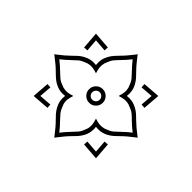

<svg xmlns="http://www.w3.org/2000/svg" viewBox="-222 -1289 1821 1821"><g transform="rotate(45 688.0 -378.5)"><path d="M688 -938.5 704.6 -916.5Q725.6 -889.6 747.6 -863.3Q769.5 -836.9 793.9 -812.5Q814.9 -791.5 834.7 -769.5Q854.5 -747.6 869.6 -720.2Q887.2 -689.9 893.6 -655.5Q899.9 -621.1 895 -586.4Q966.8 -595.7 1029.3 -560.5Q1056.6 -545.4 1078.4 -525.6Q1100.1 -505.9 1121.1 -484.9Q1145.5 -460.9 1172.1 -438.5Q1198.7 -416 1226.1 -395.5L1247.6 -378.9L1226.1 -362.3Q1198.7 -341.3 1172.1 -319.3Q1145.5 -297.4 1121.1 -272.9Q1100.1 -252 1078.4 -232.2Q1056.6 -212.4 1029.3 -197.3Q967.3 -162.1 895 -171.9Q899.9 -137.7 893.6 -102.8Q887.2 -67.9 869.6 -37.6Q854.5 -10.3 834.7 11.7Q814.9 33.7 793.9 54.2Q769.5 78.6 747.6 105.2Q725.6 131.8 704.6 159.2L688 180.7L671.4 159.2Q650.4 131.8 628.2 105.2Q606 78.6 581.5 54.2Q560.5 33.7 541 11.7Q521.5 -10.3 506.3 -37.6Q470.7 -99.6 480.5 -171.9Q408.2 -162.1 346.2 -197.3Q319.3 -212.4 297.4 -232.2Q275.4 -252 254.4 -272.9Q230.5 -297.4 203.9 -319.3Q177.2 -341.3 149.9 -362.3L128.4 -378.9L149.9 -395.5Q177.2 -416 203.6 -438.5Q230 -460.9 254.4 -484.9Q275.4 -506.3 297.1 -525.9Q318.8 -545.4 346.2 -560.5Q408.7 -595.7 480.5 -586.4Q470.7 -658.2 506.3 -720.2Q521.5 -747.6 541 -769.5Q560.5 -791.5 581.5 -812.5Q606 -836.9 628.2 -863.3Q650.4 -889.6 671.4 -916.5ZM688 -870.6Q669.4 -847.7 649.9 -825.4Q630.4 -803.2 609.4 -781.7Q586.9 -759.3 567.6 -736.1Q548.3 -712.9 538.1 -683.1Q524.4 -656.7 521.2 -626Q518.1 -595.2 525.9 -566.4L535.6 -531.2L500 -541Q439 -557.1 383.8 -528.8Q354 -518.6 330.8 -499Q307.6 -479.5 285.2 -457Q264.2 -436.5 241.7 -417Q219.2 -397.5 196.3 -378.9Q219.2 -360.4 241.7 -341.1Q264.2 -321.8 285.6 -300.3Q308.1 -278.3 331.3 -258.5Q354.5 -238.8 383.8 -229Q410.2 -215.3 440.7 -212.2Q471.2 -209 500 -216.8L535.6 -227.1L525.9 -191.4Q509.3 -131.3 538.1 -75.2Q548.3 -45.4 567.9 -22Q587.4 1.5 609.4 23.9Q630.4 44.9 649.9 67.4Q669.4 89.8 688 113.3Q706.5 89.8 726.1 67.1Q745.6 44.4 766.6 23.4Q788.6 1.5 808.3 -22Q828.1 -45.4 837.9 -74.7Q866.2 -130.9 849.6 -191.4L839.8 -227.1L875.5 -216.8Q904.3 -209 934.8 -212.2Q965.3 -215.3 991.7 -229Q1022.5 -239.3 1046.4 -259.8Q1070.3 -280.3 1092.8 -302.7Q1113.3 -323.7 1135.3 -342.3Q1157.2 -360.8 1179.7 -378.9Q1131.8 -416.5 1090.3 -457Q1067.9 -480 1044.9 -499.3Q1022 -518.6 991.7 -528.8Q936.5 -557.1 875.5 -541L839.8 -531.2L849.6 -566.4Q866.2 -627.4 837.9 -683.1Q827.6 -712.9 808.3 -735.8Q789.1 -758.8 766.6 -781.2Q745.6 -802.7 726.1 -825.2Q706.5 -847.7 688 -870.6ZM1106 -796.9 1092.8 -624 1051.3 -627.4 1061 -752 936 -742.2 933.1 -783.7ZM270 -796.9 442.4 -783.7 439.5 -742.2 314.9 -752 324.7 -627.4 283.2 -624ZM688 -470.7Q726.1 -470.7 752.9 -443.6Q779.8 -416.5 779.8 -378.9Q779.8 -340.8 752.9 -314Q726.1 -287.1 688 -287.1Q649.9 -287.1 623 -314Q596.2 -340.8 596.2 -378.9Q596.2 -416.5 623 -443.6Q649.9 -470.7 688 -470.7ZM688 -429.2Q667.5 -429.2 652.6 -414.3Q637.7 -399.4 637.7 -378.9Q637.7 -357.9 652.6 -343.3Q667.5 -328.6 688 -328.6Q708.5 -328.6 723.4 -343.3Q738.3 -357.9 738.3 -378.9Q738.3 -399.4 723.4 -414.3Q708.5 -429.2 688 -429.2ZM270 39.1 283.2 -133.8 324.7 -130.9 314.9 -5.9 439.5 -15.6 442.4 25.9ZM1106 39.1 933.1 25.9 936 -15.6 1061 -5.9 1051.3 -130.4 1092.8 -133.8Z"/></g></svg>

Font: Pinar-DS2-FD Medium
Style: Regular
Weight: 500
Designer: Amin Abedi
Version: Version 3.000